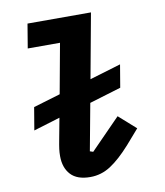

<svg xmlns="http://www.w3.org/2000/svg" viewBox="-84 -810 768 891"><g transform="rotate(-10 300.0 -364.0)"><path d="M270 12Q208 12 178 -20.5Q148 -53 148 -108Q148 -125 150 -141Q152 -157 158 -188L176 -284L51 -246L69 -353L196 -391L239 -626H87L106 -740H405L349 -435L496 -479L478 -372L329 -327L288 -106L303 -101L443 -244L523 -173L462 -103Q411 -46 366.5 -17Q322 12 270 12Z"/></g></svg>

Font: IBM Plex Mono
Style: Bold Italic
Weight: 700
Italic angle: -9°
Monospace: yes
Designer: Mike Abbink, Paul van der Laan, Pieter van Rosmalen
Foundry: Bold Monday
Version: Version 2.3